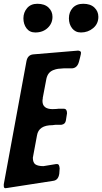

<svg xmlns="http://www.w3.org/2000/svg" viewBox="-64 -1002 541 1017"><path d="M365 -830Q335 -830 318 -852Q301 -874 301 -905Q301 -938 321 -960Q341 -982 377 -982Q415 -982 436 -962Q457 -942 457 -913Q457 -876 429.5 -853Q402 -830 365 -830ZM123 -830Q93 -830 76.5 -852Q60 -874 60 -905Q60 -936 79.5 -959Q99 -982 134 -982Q172 -982 193 -962Q214 -942 214 -913Q214 -878 188.5 -854Q163 -830 123 -830ZM217 -44 -28 -6H-31L-36 -5Q-44 -6 -44 -17V-26L76 -677Q82 -711 112 -714L350 -734Q365 -732 365 -723Q365 -717 364 -713V-714L363 -710Q362 -705 360.5 -699Q359 -693 357 -685.5Q355 -678 354 -674Q345 -642 318 -640H274Q255 -639 243.5 -637.5Q232 -636 218 -630.5Q204 -625 195 -614Q186 -603 182 -586Q176 -551 162 -481L163 -482Q161 -474 161 -467Q161 -424 215 -424L237 -425Q240 -426 245 -426H274Q291 -426 291 -402L285 -364Q282 -344 261 -341H230Q224 -341 214 -339Q141 -339 132 -285L111 -172V-171L110 -167Q110 -140 124 -131Q138 -122 166 -122L233 -133H240Q250 -133 252 -110L250 -82Q245 -47 217 -44Z"/></svg>

Font: Bangerz Fix
Style: Regular
Weight: 400
Designer: vernon adams
Foundry: Vernon Adams
Version: Version 2.10;December 28, 2023;FontCreator 13.0.0.2683 64-bi